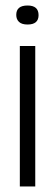

<svg xmlns="http://www.w3.org/2000/svg" viewBox="-20 -677 200 697"><path d="M52 0V-510H108V0ZM80 -588Q59 -588 49 -597.5Q39 -607 39 -623Q39 -657 80 -657Q120 -657 120 -622Q120 -588 80 -588Z"/></svg>

Font: Bricolage Grotesque 48pt ExtraLight
Style: Regular
Weight: 200
Designer: Mathieu Triay
Foundry: Atelier Triay
Version: Version 1.000; ttfautohint (v1.8.4.7-5d5b);gftools[0.9.32]